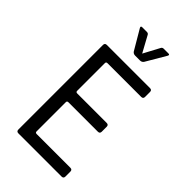

<svg xmlns="http://www.w3.org/2000/svg" viewBox="-254 -912 987 987"><g transform="rotate(45 240.0 -418.0)"><path d="M235 -707Q222 -707 215 -717L152 -824Q145 -836 158 -836H191Q201 -836 205 -828L253 -740L300 -828Q304 -836 314 -836H348Q360 -836 353 -824L290 -717Q283 -707 270 -707ZM407 0H93Q79 0 79 -14V-629Q79 -643 93 -643H407Q421 -643 421 -629V-593Q421 -579 407 -579H162Q152 -579 152 -570V-368Q152 -359 162 -359H376Q390 -359 390 -345V-309Q390 -295 376 -295H162Q152 -295 152 -286V-73Q152 -64 162 -64H407Q421 -64 421 -50V-14Q421 0 407 0Z"/></g></svg>

Font: Rajdhani Medium
Style: Regular
Weight: 500
Designer: Satya Rajpurohit, Jyotish Sonowal
Foundry: Indian Type Foundry
Version: Version 1.201 February 1, 2022